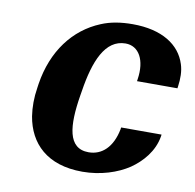

<svg xmlns="http://www.w3.org/2000/svg" viewBox="-66 -606 693 683"><g transform="rotate(10 280.0 -264.0)"><path d="M65 -257C59 -220 59 -185 64 -153C80 -58 146 10 274 10C340 10 400 -10 442 -38C481 -65 519 -107 528 -162L529 -169H383L382 -162C369 -96 332 -62 284 -62C208 -62 202 -144 220 -255L223 -273C240 -382 273 -466 347 -466C395 -466 422 -419 411 -348L410 -341H556L557 -348C561 -376 561 -404 553 -428C532 -495 466 -538 360 -538C318 -538 280 -532 247 -518C152 -479 86 -392 67 -271Z"/></g></svg>

Font: Aerodynamic
Style: BdObl
Weight: 500
Designer: Google
Version: Version 2.000980; 2014